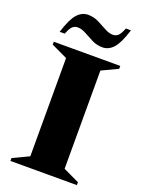

<svg xmlns="http://www.w3.org/2000/svg" viewBox="-159 -926 745 999"><g transform="rotate(20 214.0 -426.5)"><path d="M30 0V-16L119 -58V-602L30 -644V-660H398V-644L309 -602V-58L398 -16V0ZM41 -719Q65 -796 91 -824.5Q117 -853 151 -853Q182 -853 209 -839.5Q236 -826 260 -812.5Q284 -799 306 -799Q321 -799 333 -808.5Q345 -818 359 -853H387Q363 -776 337 -747.5Q311 -719 277 -719Q246 -719 219 -732.5Q192 -746 168 -759.5Q144 -773 122 -773Q107 -773 95 -763.5Q83 -754 69 -719Z"/></g></svg>

Font: Spectral ExtraBold
Style: Regular
Weight: 800
Designer: Jean-Baptiste Levee
Foundry: Production Type
Version: Version 2.001